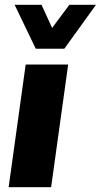

<svg xmlns="http://www.w3.org/2000/svg" viewBox="-20 -780 420 800"><path d="M16 0 87 -511H264L193 0ZM380 -760 248 -577H129L41 -760H153L225 -603H152L269 -760Z"/></svg>

Font: Chivo Medium ExtraBold
Style: Italic
Weight: 800
Italic angle: -8.05°
Version: Version 2.002